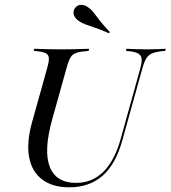

<svg xmlns="http://www.w3.org/2000/svg" viewBox="-20 -776 717 807"><path d="M271 11.3Q200 11.3 156.9 -21.8Q113.7 -54.8 102.4 -115.7Q91.1 -176.6 114.5 -261.3L179 -492.7Q187.1 -521 185.1 -534.7Q183.1 -548.4 168.5 -554Q154 -559.7 121.8 -562.1L124.2 -571Q145.2 -570.2 173.8 -569.4Q202.4 -568.5 238.7 -568.5Q271.8 -568.5 300.8 -569.4Q329.8 -570.2 354.8 -571L352.4 -562.1Q319.4 -559.7 302.4 -554.4Q285.5 -549.2 277 -535.5Q268.5 -521.8 260.5 -492.7L199.2 -273.4Q162.9 -142.7 189.1 -75Q215.3 -7.3 300 -7.3Q366.9 -7.3 413.7 -53.2Q460.5 -99.2 486.3 -188.7L569.4 -487.9Q577.4 -516.1 575 -531Q572.6 -546 557.3 -552.8Q541.9 -559.7 509.7 -562.1L511.3 -571Q529 -570.2 550.4 -569.4Q571.8 -568.5 596 -568.5Q623.4 -568.5 643.5 -569.4Q663.7 -570.2 676.6 -571L674.2 -562.1Q641.1 -559.7 623.4 -553.2Q605.6 -546.8 596 -532.3Q586.3 -517.7 578.2 -487.9L494.4 -187.1Q466.9 -86.3 411.3 -37.5Q355.6 11.3 271 11.3ZM437.9 -636.3Q403.2 -651.6 379 -659.7Q354.8 -667.7 338.3 -673.8Q321.8 -679.8 309.7 -688.7Q293.5 -700.8 289.9 -715.3Q286.3 -729.8 295.2 -741.9Q304 -754.8 319.8 -755.6Q335.5 -756.5 351.6 -744.4Q364.5 -735.5 374.6 -721.8Q384.7 -708.1 400 -688.7Q415.3 -669.4 441.9 -641.1Z"/></svg>

Font: Playfair 144pt
Style: Italic
Weight: 400
Italic angle: -15.6°
Designer: Claus Eggers Sørensen
Foundry: Claus Eggers Sørensen
Version: Version 2.001;gftools[0.9.30]